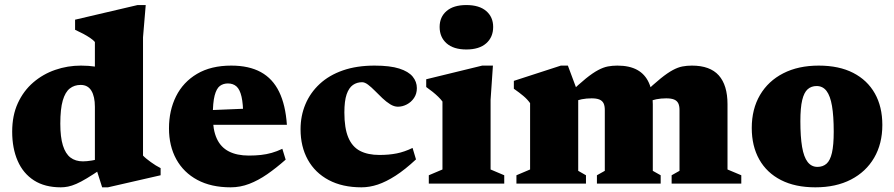

<svg xmlns="http://www.w3.org/2000/svg" viewBox="-20 -746 3633 780"><path d="M365.5 -312Q365.5 -354 351.2 -377.5Q337 -401 307.5 -401Q282 -401 263.5 -386.5Q245 -372 235 -337.8Q225 -303.5 225 -243.5Q225 -189 235.5 -155.2Q246 -121.5 266.2 -106Q286.5 -90.5 317 -90.5Q332 -90.5 352.5 -93.8Q373 -97 391.5 -105V-59.5Q357.5 -36.5 333 -21.8Q308.5 -7 290 1Q271.5 9 256.5 12Q241.5 15 227 15Q162 15 118 -13.2Q74 -41.5 51.8 -92.5Q29.5 -143.5 29.5 -211Q29.5 -277 52.5 -327Q75.5 -377 115 -411Q154.5 -445 204.5 -462.2Q254.5 -479.5 309 -479.5Q340.5 -479.5 368.2 -475.2Q396 -471 424.2 -461.8Q452.5 -452.5 487 -436.5H365.5V-575.5Q358 -584 345.8 -592.2Q333.5 -600.5 318 -608.8Q302.5 -617 285 -625V-666L539 -725.5H572L561 -594.5V-114Q566.5 -108 574.8 -101.2Q583 -94.5 592.8 -87.5Q602.5 -80.5 612.5 -74.2Q622.5 -68 632.5 -63V-34L418.5 15H395L365.5 -78Z M919.5 -479.5Q991.5 -479.5 1039.8 -453Q1088 -426.5 1114 -373Q1140 -319.5 1145.5 -239H795V-297L1037 -307L968 -274Q968 -324 961.2 -353.2Q954.5 -382.5 940.8 -394.8Q927 -407 906 -407Q887 -407 873.2 -396.8Q859.5 -386.5 852 -358Q844.5 -329.5 844.5 -274.5Q844.5 -218 860.8 -182.8Q877 -147.5 909.8 -130.8Q942.5 -114 991 -114Q1017.5 -114 1040 -116.5Q1062.5 -119 1083.8 -125Q1105 -131 1127 -141.5L1140.5 -97.5Q1102 -63.5 1065.5 -38.2Q1029 -13 992.5 1Q956 15 917 15Q838 15 782 -15Q726 -45 696.2 -99Q666.5 -153 666.5 -224.5Q666.5 -297 695.2 -354.8Q724 -412.5 780.5 -446Q837 -479.5 919.5 -479.5Z M1501.5 -479.5Q1564.5 -479.5 1602 -467.5Q1639.5 -455.5 1656.5 -434.8Q1673.5 -414 1673.5 -388Q1673.5 -365 1662 -348Q1650.5 -331 1632.8 -321.8Q1615 -312.5 1596.5 -312.5Q1581 -312.5 1565 -322.5Q1549 -332.5 1533.5 -347.2Q1518 -362 1503.2 -377Q1488.5 -392 1475.2 -402Q1462 -412 1451 -412Q1430 -412 1413.8 -400.8Q1397.5 -389.5 1388.2 -362.8Q1379 -336 1379 -289Q1379 -225.5 1394.8 -187.8Q1410.5 -150 1442.2 -133.2Q1474 -116.5 1521.5 -116.5Q1560.5 -116.5 1591.8 -122.8Q1623 -129 1656 -145L1670 -98.5Q1625.5 -57 1587 -32.2Q1548.5 -7.5 1514.8 3.8Q1481 15 1448.5 15Q1371 15 1315.5 -14.5Q1260 -44 1230.5 -97.2Q1201 -150.5 1201 -221Q1201 -275.5 1220.8 -322.5Q1240.5 -369.5 1278.8 -405Q1317 -440.5 1373 -460Q1429 -479.5 1501.5 -479.5Z M1874.5 -545Q1822.5 -545 1794.2 -570Q1766 -595 1766 -636.5Q1766 -677 1794.2 -701.2Q1822.5 -725.5 1874.5 -725.5Q1927 -725.5 1955.2 -701.2Q1983.5 -677 1983.5 -636.5Q1983.5 -595 1955.2 -570Q1927 -545 1874.5 -545ZM1982.5 -479.5 1973 -340.5V-57.5L2028.5 -34V0H1722V-34L1777.5 -57.5V-333.5Q1770.5 -343 1760.2 -353Q1750 -363 1737.5 -373Q1725 -383 1711.5 -392.5V-424L1939 -479.5Z M2329 -367V-52L2360.5 -34V0H2078V-34L2133.5 -57.5V-327Q2122 -343 2106.2 -356.2Q2090.5 -369.5 2067.5 -385.5V-417.5L2258.5 -479.5H2287ZM2632 -322.5V-52L2664 -34V0H2405V-34L2437 -52V-299Q2437 -316.5 2431.8 -326.8Q2426.5 -337 2414.8 -341.8Q2403 -346.5 2383.5 -346.5Q2362.5 -346.5 2343.5 -342.8Q2324.5 -339 2307.5 -331.5L2291 -365Q2332 -404.5 2360.2 -427.2Q2388.5 -450 2409.8 -461.2Q2431 -472.5 2449.2 -476Q2467.5 -479.5 2488 -479.5Q2537 -479.5 2568.8 -462Q2600.5 -444.5 2616.2 -409.5Q2632 -374.5 2632 -322.5ZM2935.5 -322.5V-57.5L2991.5 -34V0H2708.5V-34L2740.5 -52V-299Q2740.5 -316.5 2735.2 -326.8Q2730 -337 2718.2 -341.8Q2706.5 -346.5 2686.5 -346.5Q2665.5 -346.5 2646.5 -342.8Q2627.5 -339 2610.5 -331.5L2594 -365Q2635 -404 2663.5 -427Q2692 -450 2713 -461.2Q2734 -472.5 2752.2 -476Q2770.5 -479.5 2791 -479.5Q2864.5 -479.5 2900 -439.8Q2935.5 -400 2935.5 -322.5Z M3301 -68Q3323 -68 3337.8 -81Q3352.5 -94 3359.8 -125.2Q3367 -156.5 3367 -211Q3367 -274.5 3360 -315.5Q3353 -356.5 3337.8 -376.5Q3322.5 -396.5 3297.5 -396.5Q3276 -396.5 3261.2 -383.5Q3246.5 -370.5 3239 -339.5Q3231.5 -308.5 3231.5 -253.5Q3231.5 -190.5 3238.5 -149.2Q3245.5 -108 3261 -88Q3276.5 -68 3301 -68ZM3292.5 15Q3210.5 15 3152.8 -14.5Q3095 -44 3064.5 -98.2Q3034 -152.5 3034 -226Q3034 -303 3067.5 -360Q3101 -417 3162 -448.2Q3223 -479.5 3306 -479.5Q3388.5 -479.5 3446 -450Q3503.5 -420.5 3534 -366.5Q3564.5 -312.5 3564.5 -238.5Q3564.5 -162 3531.2 -105Q3498 -48 3437 -16.5Q3376 15 3292.5 15Z"/></svg>

Font: Newsreader ExtraBold
Style: Regular
Weight: 800
Designer: Hugues Gentile
Foundry: Production Type
Version: Version 1.003